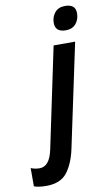

<svg xmlns="http://www.w3.org/2000/svg" viewBox="-234 -807 628 1098"><g transform="rotate(-10 79.5 -257.5)"><path d="M287 -703Q287 -755 226 -755Q187 -755 166.5 -730Q146 -705 146 -670Q146 -617 208 -617Q245 -617 266 -641.5Q287 -666 287 -703ZM121 55 248 -544H123L0 41Q-20 134 -77 134Q-104 134 -128 124V230Q-100 240 -57 240Q27 240 65.5 188.5Q104 137 121 55Z"/></g></svg>

Font: Noto Sans UI SemiCondensed
Style: Bold Italic
Weight: 700
Width: 4
Designer: Monotype Design Team
Foundry: Monotype Imaging Inc.
Version: 1.001